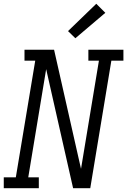

<svg xmlns="http://www.w3.org/2000/svg" viewBox="-33 -999 675 1019"><path d="M-13 0V-58H51L154 -677H97V-735H254L384 -160L397 -103L492 -677H436V-735H622V-677H558L446 0H355L283 -318L212 -632L117 -58H173V0ZM367 -796 328 -834 478 -979 526 -931Z"/></svg>

Font: Iosevka Etoile Light Oblique
Style: Regular
Weight: 300
Italic angle: -9°
Designer: Belleve Invis
Foundry: Belleve Invis
Version: Version 15.5.2; ttfautohint (v1.8.4)